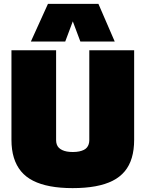

<svg xmlns="http://www.w3.org/2000/svg" viewBox="-20 -959 750 989"><path d="M39 -239V-700H269V-237Q269 -225 272.5 -215Q276 -205 283 -198Q290 -191 300.5 -186Q311 -181 324.5 -178.5Q338 -176 355 -176Q374 -176 388 -179Q402 -182 412 -187Q422 -192 428 -199.5Q434 -207 437 -216.5Q440 -226 440 -237V-700H671V-239Q671 -187 659 -146.5Q647 -106 622.5 -76.5Q598 -47 560.5 -28Q523 -9 471.5 0.5Q420 10 354 10Q290 10 239 0.5Q188 -9 150.5 -28Q113 -47 88.5 -76.5Q64 -106 51.5 -146.5Q39 -187 39 -239ZM139 -745 227 -939H487L571 -745H394L355 -849L316 -745Z"/></svg>

Font: Georama ExtraCondensed Thin Black
Style: Regular
Weight: 900
Version: Version 1.001